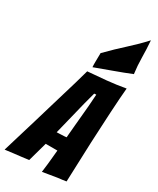

<svg xmlns="http://www.w3.org/2000/svg" viewBox="-288 -1165 1018 1239"><g transform="rotate(30 221.5 -545.5)"><path d="M259 -2Q263 -35 267 -67Q270 -95 272.5 -123Q275 -151 277 -171H190L150 -27Q128 -24 98 -20.5Q68 -17 42 -14Q10 -10 -21 -6Q19 -139 58 -268Q74 -322 91.5 -381Q109 -440 126.5 -498.5Q144 -557 160 -611Q176 -665 188 -710Q256 -715 326.5 -722Q397 -729 464 -741Q461 -709 457.5 -661.5Q454 -614 451 -558Q448 -502 445 -441Q442 -380 439 -321Q434 -183 428 -28Q398 -23 368 -20Q343 -16 313 -11Q283 -6 259 -2ZM214 -271Q218 -271 228.5 -271.5Q239 -272 250.5 -272.5Q262 -273 272 -273.5Q282 -274 286 -275Q286 -281 287.5 -295.5Q289 -310 290.5 -328.5Q292 -347 294 -369Q296 -391 298 -412Q302 -463 308 -522L314 -609L299 -608L276 -522ZM204 -750Q203 -761 203 -770Q203 -779 203 -788Q203 -804 203.5 -820.5Q204 -837 204 -855Q272 -924 332 -978Q392 -1032 444 -1089Q449 -1022 449.5 -964Q450 -906 458 -845Q399 -821 331 -796.5Q263 -772 204 -750Z"/></g></svg>

Font: Bangers
Style: Regular
Weight: 400
Designer: vernon adams
Foundry: Vernon Adams
Version: Version 2.000